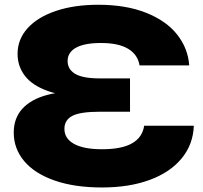

<svg xmlns="http://www.w3.org/2000/svg" viewBox="-20 -787 871 823"><path d="M412.7 -602.7Q342.1 -602.7 306 -582.6Q269.8 -562.6 269.8 -525.5Q269.8 -489.8 302.5 -470.3Q335.1 -450.9 409.1 -450.9H537.3V-308.1H409.1Q323.3 -308.1 289.7 -290.1Q256.1 -272.2 256.1 -234.7Q256.1 -192.9 297.6 -170.1Q339.1 -147.3 417.1 -147.3Q502.1 -147.3 546.4 -172.9Q590.8 -198.5 597.9 -248.1H810.8Q808.1 -168.2 758.7 -108.1Q709.2 -48 621.4 -15.7Q533.6 16.6 417.1 16.6Q299 16.6 213.5 -13.4Q128.1 -43.4 83.5 -96.6Q38.9 -149.9 38.9 -218.6Q38.9 -280.8 76.4 -321.5Q113.8 -362.2 184.2 -380.6Q254.6 -399 353.4 -394.7V-373.8Q251.7 -373.1 185 -396.9Q118.3 -420.8 86.8 -461.9Q55.3 -503.1 55.3 -556.1Q55.3 -618.4 98.2 -666Q141.1 -713.6 219.5 -740.1Q298 -766.6 401.2 -766.6Q520.2 -766.6 606.8 -732Q693.5 -697.4 739.8 -638.3Q786 -579.3 791.1 -506.7H578.2Q570.4 -553.2 529.2 -577.9Q487.9 -602.7 412.7 -602.7Z"/></svg>

Font: Unbounded Variable
Style: Regular
Weight: 400
Designer: Luke Prowse, Jean-Baptiste Morizot, Fátima Lázaro, Florian Runge
Foundry: NaN
Version: Version 1.600;FEAKit 1.0